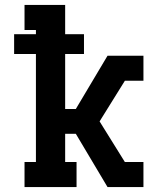

<svg xmlns="http://www.w3.org/2000/svg" viewBox="-20 -755 640 775"><path d="M79 0V-101H125V-537H37V-617H125V-634H79V-735H243V-617H319V-537H243V-315H286L414 -530H559V-429H484L382 -265L484 -101H559V0H414L286 -215H243V-101H289V0Z"/></svg>

Font: Iosevka Curly Slab Extended
Style: Bold
Weight: 700
Width: 7
Monospace: yes
Designer: Belleve Invis
Foundry: Belleve Invis
Version: Version 11.1.0; ttfautohint (v1.8.3)